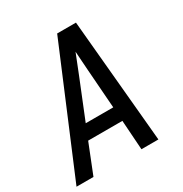

<svg xmlns="http://www.w3.org/2000/svg" viewBox="-171 -863 942 991"><g transform="rotate(-30 300.0 -367.5)"><path d="M0 0 309 -735H421L488 0H387L375 -176H171L101 0ZM369 -260 352 -490Q350 -519 348 -548Q346 -577 344 -606Q332 -577 321 -548Q310 -519 298 -490L205 -260Z"/></g></svg>

Font: Iosevka Custom Medium Oblique
Style: Regular
Weight: 500
Italic angle: -9°
Designer: Belleve Invis
Foundry: Belleve Invis
Version: Version 27.0.1